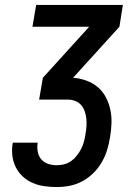

<svg xmlns="http://www.w3.org/2000/svg" viewBox="-20 -755 540 775"><path d="M209 0Q184 0 159 -3.5Q134 -7 112 -16.5Q90 -26 72.5 -42Q55 -58 44 -79.5Q33 -101 30 -126Q27 -151 31 -176Q31 -177 31.5 -177.5Q32 -178 32 -179H132Q132 -179 132 -178.5Q132 -178 132 -178Q129 -160 132.5 -142Q136 -124 147 -111.5Q158 -99 174.5 -93.5Q191 -88 209 -88Q224 -88 239.5 -92Q255 -96 268 -105.5Q281 -115 291 -128Q301 -141 308 -155Q315 -169 319 -184Q323 -199 325 -213Q328 -229 329 -245Q330 -261 328.5 -276Q327 -291 322 -305.5Q317 -320 307.5 -331Q298 -342 283.5 -347.5Q269 -353 254 -353H138L153 -441L340 -647H111L126 -735H476L462 -647L275 -441Q303 -439 329 -429.5Q355 -420 375 -403Q395 -386 407.5 -362Q420 -338 425.5 -311.5Q431 -285 430 -256.5Q429 -228 424 -200Q420 -174 412 -148.5Q404 -123 390 -99Q376 -75 356 -55.5Q336 -36 311.5 -23Q287 -10 261 -5Q235 0 209 0Z"/></svg>

Font: Iosevka Curly Semibold Oblique
Style: Regular
Weight: 600
Italic angle: -9°
Monospace: yes
Designer: Belleve Invis
Foundry: Belleve Invis
Version: Version 11.1.0; ttfautohint (v1.8.3)